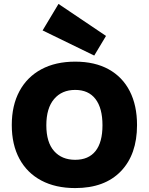

<svg xmlns="http://www.w3.org/2000/svg" viewBox="-20 -954 758 978"><path d="M363 4Q263 4 190.5 -34.5Q118 -73 79 -145Q40 -217 40 -317Q40 -417 79 -489.5Q118 -562 190.5 -601Q263 -640 363 -640Q463 -640 533.5 -601Q604 -562 641 -489.5Q678 -417 678 -317Q678 -167 595.5 -81.5Q513 4 363 4ZM363 -140Q431 -140 466.5 -184.5Q502 -229 502 -316Q502 -403 466.5 -449.5Q431 -496 363 -496Q295 -496 255.5 -449.5Q216 -403 216 -316Q216 -229 255.5 -184.5Q295 -140 363 -140ZM460 -671 197 -799 278 -934 520 -771Z"/></svg>

Font: Braah One
Style: Regular
Weight: 400
Designer: Ashish Kumar
Foundry: Ashish Kumar
Version: Version 1.001; ttfautohint (v1.8.4.7-5d5b);gftools[0.9.29]